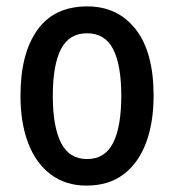

<svg xmlns="http://www.w3.org/2000/svg" viewBox="-20 -570 544 600"><path d="M460 -271Q460 -187 436.5 -124Q413 -61 366.5 -25.5Q320 10 250 10Q185 10 138.5 -25Q92 -60 68 -123Q44 -186 44 -271Q44 -402 96.5 -476Q149 -550 253 -550Q348 -550 404 -478.5Q460 -407 460 -271ZM145 -270Q145 -175 170.5 -124Q196 -73 252 -73Q308 -73 333.5 -123.5Q359 -174 359 -271Q359 -367 333.5 -416.5Q308 -466 252 -466Q196 -466 170.5 -416.5Q145 -367 145 -270Z"/></svg>

Font: Noto Sans Khmer Condensed Medium
Style: Regular
Weight: 500
Width: 3
Designer: Danh Hong and the Monotype Design Team
Foundry: Monotype Imaging Inc.
Version: Version 2.004; ttfautohint (v1.8.4.7-5d5b)